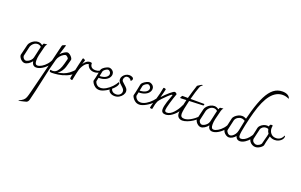

<svg xmlns="http://www.w3.org/2000/svg" viewBox="-172 -1864 5208 3326"><g transform="rotate(20 2432.0 -200.5)"><path d="M648 -205Q648 -159 607.5 -108Q567 -57 509.5 -22.5Q452 12 404 12Q365 12 344 -12Q323 -36 319 -74Q294 -38 256 -15Q218 8 188 8Q162 8 136.5 -9.5Q111 -27 95 -52.5Q79 -78 78 -101L127 -303Q133 -327 157.5 -354.5Q182 -382 217 -400Q252 -418 288 -418Q334 -418 369 -387Q378 -411 382.5 -417Q387 -423 396 -424L445 -429L448 -427Q428 -411 419 -377Q388 -261 376.5 -206Q365 -151 365 -109Q365 -67 376 -47.5Q387 -28 413 -28Q445 -28 489.5 -54Q534 -80 574 -126.5Q614 -173 635 -231Q648 -231 648 -205ZM309 -137 328 -219Q332 -239 342 -283.5Q352 -328 358 -352Q330 -380 290 -380Q259 -380 234 -363.5Q209 -347 193 -323.5Q177 -300 173 -282L133 -104Q135 -79 153 -59Q171 -39 192 -39Q209 -39 233.5 -51Q258 -63 279.5 -85.5Q301 -108 309 -137Z M1097 -175Q1097 -163 1092.5 -154Q1088 -145 1080 -135Q1031 -76 952 -44.5Q873 -13 804.5 -3.5Q736 6 693 6Q667 6 657 1Q647 -4 647 -19Q647 -27 650 -36Q678 -31 689 -31Q739 -31 772 -68.5Q805 -106 823.5 -158.5Q842 -211 861 -288Q864 -297 868 -315Q868 -328 847.5 -347Q827 -366 813 -366Q800 -366 772 -349.5Q744 -333 717.5 -301.5Q691 -270 679 -229Q650 -127 629.5 -39Q609 49 584 167Q532 411 492 567Q485 594 474 607.5Q463 621 448 626.5Q433 632 399 639Q356 647 321 657L310 652Q366 627 392 604Q418 581 431 547.5Q444 514 464 434Q592 -69 692 -491Q694 -500 698 -503.5Q702 -507 708 -509Q718 -513 732 -519.5Q746 -526 751 -527Q754 -526 760 -518Q758 -511 755 -507Q747 -489 715 -378Q706 -348 704 -341Q731 -372 768.5 -396Q806 -420 828 -420Q846 -420 870 -403.5Q894 -387 911 -364Q928 -341 928 -322L916 -276Q901 -215 887.5 -174Q874 -133 848 -95Q822 -57 782 -34Q841 -42 887 -58Q933 -74 981 -108.5Q1029 -143 1082 -205Q1097 -196 1097 -175Z M1507 -340Q1507 -319 1487.5 -299.5Q1468 -280 1436.5 -268Q1405 -256 1373 -256Q1323 -256 1287.5 -282Q1252 -308 1242 -355Q1197 -350 1159.5 -298Q1122 -246 1107 -185Q1105 -175 1092 -123.5Q1079 -72 1067 -2Q1066 1 1064.5 2.5Q1063 4 1058 4Q1051 4 1037 -2Q1023 -8 1023 -15Q1023 -29 1028 -52Q1089 -334 1107 -401Q1109 -410 1111.5 -413Q1114 -416 1120 -416Q1124 -416 1137 -409.5Q1150 -403 1158 -396L1140 -338L1134 -318Q1157 -354 1187 -376Q1217 -398 1251 -398Q1261 -398 1271 -396Q1281 -394 1285 -391Q1285 -342 1310.5 -318.5Q1336 -295 1382 -295Q1423 -295 1450 -309Q1477 -323 1497 -357Q1501 -356 1504 -351Q1507 -346 1507 -340Z M1853 -219Q1853 -179 1801.5 -125.5Q1750 -72 1680 -33.5Q1610 5 1563 5Q1518 5 1485 -18.5Q1452 -42 1434.5 -71Q1417 -100 1417 -114Q1433 -171 1452 -272L1463 -328Q1467 -348 1492 -369.5Q1517 -391 1548 -405.5Q1579 -420 1598 -420Q1613 -420 1634.5 -410.5Q1656 -401 1672.5 -381Q1689 -361 1689 -330Q1689 -294 1665 -262Q1641 -230 1594 -210Q1547 -190 1481 -190L1467 -123Q1467 -114 1477.5 -93Q1488 -72 1511.5 -55Q1535 -38 1571 -38Q1619 -38 1672 -69.5Q1725 -101 1769 -148Q1813 -195 1835 -239Q1853 -236 1853 -219ZM1506 -316Q1496 -271 1488 -225Q1565 -228 1604 -255.5Q1643 -283 1643 -318Q1643 -343 1625 -361Q1607 -379 1590 -379Q1578 -379 1559 -369Q1540 -359 1524.5 -344Q1509 -329 1506 -316Z M1733 -63Q1733 -79 1742 -89Q1751 -99 1762 -101Q1773 -63 1798 -44Q1823 -25 1859 -25Q1904 -25 1931 -50.5Q1958 -76 1958 -110Q1958 -135 1943.5 -154Q1929 -173 1900 -198Q1868 -226 1852.5 -246.5Q1837 -267 1837 -296Q1837 -327 1856.5 -355Q1876 -383 1906.5 -400Q1937 -417 1970 -417Q1999 -417 2023.5 -404.5Q2048 -392 2048 -371Q2048 -351 2024 -329Q2011 -352 1992 -364.5Q1973 -377 1952 -377Q1920 -377 1903.5 -353.5Q1887 -330 1887 -307Q1887 -288 1900 -273Q1913 -258 1941 -235Q1975 -206 1993 -183Q2011 -160 2011 -129Q2011 -96 1989.5 -63Q1968 -30 1930.5 -8.5Q1893 13 1848 13Q1800 13 1766.5 -10Q1733 -33 1733 -63Z M2591 -219Q2591 -179 2539.5 -125.5Q2488 -72 2418 -33.5Q2348 5 2301 5Q2256 5 2223 -18.5Q2190 -42 2172.5 -71Q2155 -100 2155 -114Q2171 -171 2190 -272L2201 -328Q2205 -348 2230 -369.5Q2255 -391 2286 -405.5Q2317 -420 2336 -420Q2351 -420 2372.5 -410.5Q2394 -401 2410.5 -381Q2427 -361 2427 -330Q2427 -294 2403 -262Q2379 -230 2332 -210Q2285 -190 2219 -190L2205 -123Q2205 -114 2215.5 -93Q2226 -72 2249.5 -55Q2273 -38 2309 -38Q2357 -38 2410 -69.5Q2463 -101 2507 -148Q2551 -195 2573 -239Q2591 -236 2591 -219ZM2244 -316Q2234 -271 2226 -225Q2303 -228 2342 -255.5Q2381 -283 2381 -318Q2381 -343 2363 -361Q2345 -379 2328 -379Q2316 -379 2297 -369Q2278 -359 2262.5 -344Q2247 -329 2244 -316Z M3034 -216Q3034 -180 2996 -125Q2958 -70 2899.5 -29Q2841 12 2784 12Q2748 12 2728.5 -6Q2709 -24 2709 -61Q2709 -112 2737 -199.5Q2765 -287 2788 -345Q2784 -351 2780 -351Q2776 -351 2771 -348Q2753 -337 2712 -299Q2671 -261 2632 -219Q2593 -177 2579 -151Q2563 -108 2559 -96.5Q2555 -85 2551 -59L2542 -14Q2541 -11 2540 -6.5Q2539 -2 2537.5 -1Q2536 0 2533 0Q2524 0 2509.5 -2Q2495 -4 2495 -8Q2495 -20 2502 -47Q2509 -74 2516 -96Q2523 -118 2527 -130L2536 -158Q2565 -258 2575.5 -303.5Q2586 -349 2596 -405Q2597 -415 2610 -415Q2619 -415 2630.5 -410.5Q2642 -406 2644 -398Q2640 -380 2629.5 -337Q2619 -294 2604 -242Q2662 -307 2724.5 -360Q2787 -413 2808 -413Q2818 -413 2832 -403Q2846 -393 2849 -384Q2817 -298 2788 -196.5Q2759 -95 2759 -63Q2759 -28 2799 -28Q2858 -28 2918.5 -94Q2979 -160 3015 -244Q3025 -244 3029.5 -235.5Q3034 -227 3034 -216Z M3367 -149Q3367 -141 3364 -135Q3361 -129 3354 -120Q3328 -89 3281.5 -58.5Q3235 -28 3184 -9Q3133 10 3095 10Q3052 10 3023.5 -16.5Q2995 -43 2995 -96Q2995 -163 3043 -348L2937 -344Q2935 -345 2931.5 -347.5Q2928 -350 2927 -352Q2930 -357 2938 -372Q2946 -387 2952 -393L3055 -392Q3088 -514 3131 -643Q3149 -657 3177 -673.5Q3205 -690 3211 -690Q3220 -686 3222 -679Q3204 -672 3194 -660.5Q3184 -649 3174 -623Q3145 -549 3104 -392L3359 -391L3360 -375Q3360 -367 3357 -364Q3354 -361 3343 -360Q3329 -359 3093 -350Q3047 -162 3047 -99Q3047 -64 3064 -47.5Q3081 -31 3116 -31Q3218 -31 3362 -166Q3367 -159 3367 -149Z M3896 -205Q3896 -159 3855.5 -108Q3815 -57 3757.5 -22.5Q3700 12 3652 12Q3613 12 3592 -12Q3571 -36 3567 -74Q3542 -38 3504 -15Q3466 8 3436 8Q3410 8 3384.5 -9.5Q3359 -27 3343 -52.5Q3327 -78 3326 -101L3375 -303Q3381 -327 3405.5 -354.5Q3430 -382 3465 -400Q3500 -418 3536 -418Q3582 -418 3617 -387Q3626 -411 3630.5 -417Q3635 -423 3644 -424L3693 -429L3696 -427Q3676 -411 3667 -377Q3636 -261 3624.5 -206Q3613 -151 3613 -109Q3613 -67 3624 -47.5Q3635 -28 3661 -28Q3693 -28 3737.5 -54Q3782 -80 3822 -126.5Q3862 -173 3883 -231Q3896 -231 3896 -205ZM3557 -137 3576 -219Q3580 -239 3590 -283.5Q3600 -328 3606 -352Q3578 -380 3538 -380Q3507 -380 3482 -363.5Q3457 -347 3441 -323.5Q3425 -300 3421 -282L3381 -104Q3383 -79 3401 -59Q3419 -39 3440 -39Q3457 -39 3481.5 -51Q3506 -63 3527.5 -85.5Q3549 -108 3557 -137Z M4700 -984V-975Q4643 -1003 4584 -1003Q4463 -1003 4370.5 -890Q4278 -777 4210 -534Q4181 -431 4150 -289.5Q4119 -148 4119 -94Q4119 -69 4128 -55.5Q4137 -42 4160 -42Q4188 -42 4223 -61.5Q4258 -81 4292.5 -120Q4327 -159 4353 -214Q4367 -214 4367 -190Q4367 -153 4333 -107Q4299 -61 4249 -28Q4199 5 4153 5Q4121 5 4101 -12Q4081 -29 4073 -60Q4050 -31 4016.5 -11.5Q3983 8 3953 8Q3926 8 3899 -9Q3872 -26 3855 -51.5Q3838 -77 3838 -101Q3863 -185 3890 -316Q3894 -338 3918.5 -363Q3943 -388 3978 -404.5Q4013 -421 4046 -421Q4084 -421 4124 -399Q4143 -476 4163 -546Q4215 -726 4272 -838Q4329 -950 4398.5 -1004Q4468 -1058 4558 -1058Q4616 -1058 4653.5 -1037.5Q4691 -1017 4700 -984ZM4082 -192Q4094 -260 4115 -356Q4081 -378 4047 -378Q4012 -378 3980 -357.5Q3948 -337 3935 -300Q3928 -280 3912 -198Q3902 -148 3891 -104Q3891 -81 3913 -57Q3935 -33 3960 -33Q3980 -33 4003.5 -48.5Q4027 -64 4047.5 -93.5Q4068 -123 4076 -163Z M4864 -333Q4864 -308 4844 -281.5Q4824 -255 4789.5 -238Q4755 -221 4714 -221Q4659 -221 4617 -251Q4611 -222 4602 -192Q4599 -181 4589 -141.5Q4579 -102 4575 -71Q4568 -55 4547 -36.5Q4526 -18 4497 -5Q4468 8 4440 8Q4409 8 4380 -8Q4351 -24 4332.5 -51Q4314 -78 4314 -111Q4328 -153 4337 -190Q4346 -227 4354 -265L4364 -315Q4369 -338 4391 -360.5Q4413 -383 4444.5 -397.5Q4476 -412 4508 -412Q4520 -412 4542 -408Q4545 -431 4552.5 -440Q4560 -449 4577 -449Q4587 -449 4600 -446Q4595 -418 4595 -398Q4595 -340 4630 -300Q4665 -260 4725 -260Q4770 -260 4802.5 -284Q4835 -308 4854 -353Q4864 -350 4864 -333ZM4554 -179Q4574 -246 4580 -287Q4558 -315 4550 -355Q4550 -359 4548.5 -361.5Q4547 -364 4542 -365Q4527 -371 4508 -371Q4471 -371 4444 -351Q4417 -331 4410 -303Q4407 -291 4388 -209Q4379 -161 4366 -114Q4366 -77 4391 -56.5Q4416 -36 4444 -36Q4468 -36 4495.5 -53Q4523 -70 4531 -88Q4539 -128 4554 -179Z"/></g></svg>

Font: Charmonman
Style: Regular
Weight: 400
Designer: Ekaluck Peanpanawate
Foundry: Cadson Demak Co.,Ltd.
Version: Version 1.000; ttfautohint (v1.6)